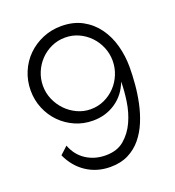

<svg xmlns="http://www.w3.org/2000/svg" viewBox="-132 -819 851 935"><g transform="rotate(-20 293.0 -351.5)"><path d="M43 -470Q43 -521 62 -566Q81 -611 114.5 -644Q148 -677 193 -696Q238 -715 289 -715Q352 -715 398.5 -689.5Q445 -664 475.5 -621.5Q506 -579 520.5 -525Q535 -471 535 -414Q535 -373 531 -325.5Q527 -278 517 -230.5Q507 -183 489 -139.5Q471 -96 443 -62Q415 -28 375.5 -8Q336 12 282 12Q213 12 159 -23.5Q105 -59 76 -123L115 -159Q135 -106 179 -77.5Q223 -49 280 -49Q339 -49 376 -80.5Q413 -112 434.5 -159Q456 -206 464 -260.5Q472 -315 472 -361Q449 -299 397.5 -264Q346 -229 280 -229Q230 -229 187 -248Q144 -267 112 -299.5Q80 -332 61.5 -376Q43 -420 43 -470ZM288 -656Q250 -656 217 -641Q184 -626 159.5 -600.5Q135 -575 121 -541.5Q107 -508 107 -471Q107 -434 121.5 -400.5Q136 -367 160.5 -341.5Q185 -316 218 -300.5Q251 -285 288 -285Q326 -285 358.5 -300Q391 -315 415.5 -340.5Q440 -366 454 -400Q468 -434 468 -471Q468 -508 454 -541.5Q440 -575 415.5 -600.5Q391 -626 358.5 -641Q326 -656 288 -656Z"/></g></svg>

Font: Rising Sun Light
Style: Regular
Weight: 300
Designer: Matt McInerney, Pablo Impallari, Rodrigo Fuenzalida (Raleway font), Stephen Hutchings (Greek), Cristiano Sobral (main ch
Foundry: The Rising Sun Project Authors
Version: Version 4.327; ttfautohint (v1.8.4.7-5d5b-dirty)